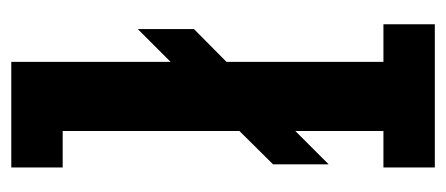

<svg xmlns="http://www.w3.org/2000/svg" viewBox="-245 -545 790 340"><g transform="rotate(-90 150.0 -375.0)"><path d="M23.5 0V-91H88V-247L29 -188V-286.5L88 -346V-659H23.5V-750H210.5V-468L268.5 -526V-426.5L210.5 -369V-91H277V0Z"/></g></svg>

Font: Trispace Condensed Medium
Style: Regular
Weight: 500
Width: 3
Designer: Tyler Finck
Foundry: Etcetera Type Company
Version: Version 1.210; ttfautohint (v1.8.3)